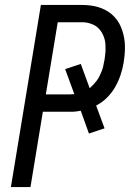

<svg xmlns="http://www.w3.org/2000/svg" viewBox="-20 -755 540 775"><path d="M24 0 145 -735H310Q327 -735 344 -733Q361 -731 376 -726.5Q391 -722 405.5 -714.5Q420 -707 431.5 -697Q443 -687 452.5 -674Q462 -661 468 -646.5Q474 -632 478 -616.5Q482 -601 483.5 -584.5Q485 -568 484 -548Q483 -528 481 -517L479 -502Q475 -477 466.5 -452Q458 -427 445 -404Q432 -381 412 -361Q392 -341 368 -329L402 -237L339 -216L306 -308Q295 -306 287 -305Q279 -304 274 -304H153L103 0ZM165 -374H261Q266 -374 271 -374.5Q276 -375 280 -375L243 -476L306 -497L342 -399Q350 -406 357 -413.5Q364 -421 370.5 -429.5Q377 -438 381.5 -447.5Q386 -457 390 -466.5Q394 -476 396.5 -487Q399 -498 400 -505L402 -514Q403 -524 404.5 -534.5Q406 -545 406 -555.5Q406 -566 405.5 -576Q405 -586 402.5 -595.5Q400 -605 396 -614Q392 -623 386 -631Q380 -639 373 -645Q366 -651 357.5 -655Q349 -659 337.5 -662Q326 -665 319 -665H213Z"/></svg>

Font: Iosevka Custom
Style: Italic
Weight: 400
Italic angle: -9°
Monospace: yes
Designer: Belleve Invis
Foundry: Belleve Invis
Version: Version 30.3.3; ttfautohint (v1.8.3)